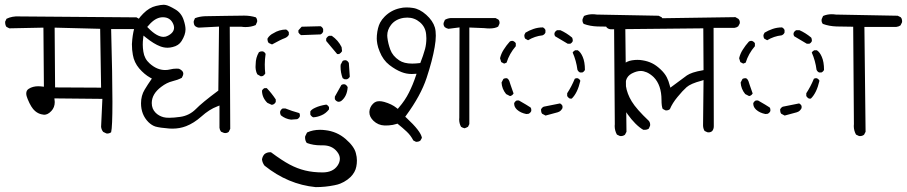

<svg xmlns="http://www.w3.org/2000/svg" viewBox="-20 -620 3793 803"><path d="M428.2 -61.5Q437.5 -61.5 444.8 -66.9Q450.2 -88.4 450.2 -194.1Q450.2 -299.8 444.8 -498.5H546.4Q556.2 -499.5 564.5 -504.9L570.8 -517.6Q571.3 -519.5 571.3 -521.5Q571.3 -532.2 565.4 -539.1L550.8 -547.4L61 -551.3Q31.2 -553.2 7.3 -541.5L1.5 -529.3Q1.5 -528.3 1.5 -527.8Q1.5 -515.1 6.8 -507.8L19 -501.5L161.6 -504.4L163.6 -257.3Q147.9 -259.3 140.1 -259.3Q116.7 -259.3 100.1 -248.5Q89.8 -242.2 89.8 -229Q89.8 -219.2 95.7 -205.6Q110.4 -169.4 126.5 -155.8Q141.6 -142.6 161.1 -140.6Q163.1 -140.1 165 -140.1Q170.9 -140.1 178.2 -143.1Q186 -146.5 194.8 -155.8Q209 -170.9 209 -193.4Q209 -196.8 207.5 -208.5L408.2 -206.5L402.8 -89.4Q404.3 -77.1 411.6 -68.4L424.8 -62Q426.8 -61.5 428.2 -61.5ZM402.8 -253.4 210.4 -254.4 208.5 -504.4 398.9 -499.5Z M917 -64Q918.9 -63.5 921.9 -63.5Q930.2 -63.5 936.5 -68.4L942.9 -81.1L940.9 -508.3H988.8Q998.5 -506.8 1006.3 -506.8Q1030.3 -506.8 1049.3 -515.1L1055.2 -528.3Q1055.7 -530.3 1055.7 -532Q1055.7 -533.7 1055.2 -536.6Q1054.2 -542.5 1050.3 -547.4Q1027.3 -554.7 1001 -554.7Q999 -554.7 982.9 -554.4Q966.8 -554.2 927.2 -553.7Q861.3 -553.2 837.9 -552.2Q814.5 -551.3 795.4 -543.9L790.5 -532.2Q790 -530.3 790 -528.1Q790 -525.9 790.5 -523.4Q791 -517.1 795.4 -511.2Q802.7 -505.4 811.5 -504.4L896 -508.8L893.1 -241.2Q824.2 -189.9 799.3 -164.1Q772 -136.7 734.4 -131.3Q707 -127.4 687.5 -127.4Q672.4 -127.4 663.6 -129.9Q644 -135.3 630.9 -148.4Q614.7 -164.6 614.7 -189Q614.7 -227.1 654.3 -256.8Q677.2 -274.4 701.2 -280.3Q722.2 -285.2 740.2 -294.4Q746.6 -304.7 746.6 -312.5Q746.6 -324.2 728.5 -332.5Q723.6 -333 718.3 -333Q704.1 -333 691.4 -329.6Q681.2 -327.1 670.9 -327.1Q636.2 -327.1 605.5 -355Q584 -374 579.6 -403.8Q577.1 -419.4 577.1 -433.1Q577.1 -446.8 578.6 -458L580.1 -471.2L590.3 -462.9Q624 -436 649.9 -426.3Q665 -420.4 680.7 -420.4Q690.9 -420.4 702.1 -423.3Q727.5 -429.2 739.3 -448.2Q755.9 -474.6 755.9 -497.1Q755.9 -513.2 748 -536.6Q738.3 -566.4 712.4 -581.1Q686 -596.7 673.3 -599.1Q669.9 -600.1 665 -600.1Q653.3 -600.1 632.8 -595.2Q604.5 -588.9 578.9 -563Q553.2 -537.1 544.9 -513.2Q536.6 -487.8 533.2 -455.1Q531.7 -443.4 531.7 -435.5Q531.7 -411.1 535.6 -390.6Q541 -358.9 562 -334Q584 -308.6 607.9 -295.4L615.2 -291.5Q597.2 -265.6 585 -245.1Q569.8 -220.2 569.8 -188Q569.8 -140.6 600.6 -109.4Q614.7 -95.7 629.9 -90.8Q648.9 -85.4 687.5 -82.5Q694.3 -82 701.2 -82Q731.4 -82 758.3 -92.3Q791 -105 822.3 -132.8Q855.5 -162.6 888.2 -174.8L897.9 -178.7V-85.4Q898.9 -76.7 904.3 -69.3ZM661.1 -547.9Q692.4 -547.9 704.6 -519.5Q708 -511.7 708 -504.4Q708 -483.9 682.6 -470.7Q673.8 -465.8 664.1 -465.8Q636.2 -465.8 600.1 -502.9L595.7 -507.3Q604.5 -517.6 608.9 -522Q634.3 -547.9 661.1 -547.9Z M1321.3 -12.2H1330.1Q1368.7 -12.2 1389.6 14.2Q1401.4 28.8 1401.4 43.7Q1401.4 58.6 1391.6 72.8Q1372.1 101.1 1329.1 101.1Q1289.1 101.1 1256.1 93Q1223.1 85 1191.4 68.1Q1159.7 51.3 1113.8 17.1Q1111.8 16.6 1110.4 16.6Q1095.7 16.6 1085.9 24.9Q1077.6 34.2 1075.7 46.9Q1077.6 61.5 1086.4 72.8Q1184.6 151.4 1300.3 162.6Q1340.3 162.6 1378.4 154.8Q1393.6 151.9 1403.1 147.9Q1412.6 144 1418.5 140.6Q1433.6 132.3 1445.8 120.6Q1465.8 100.6 1470.2 76.7Q1472.7 64.9 1472.7 50.8Q1472.7 36.6 1468.3 20.5Q1461.4 -7.8 1425 -39.1Q1388.7 -70.3 1339.8 -75.7Q1328.6 -77.1 1318.4 -77.1Q1288.1 -77.1 1264.2 -65.9L1256.3 -49.8Q1255.9 -47.4 1255.9 -45.4Q1255.9 -31.2 1263.2 -22Q1290 -12.2 1321.3 -12.2ZM1234.4 -136.7Q1234.4 -142.6 1231.9 -147Q1201.2 -155.3 1173.3 -166.5H1162.6Q1155.3 -163.1 1151.9 -154.3Q1151.4 -152.3 1151.4 -150.4Q1151.4 -143.1 1154.8 -137.7Q1173.3 -122.6 1197.3 -119.6L1222.7 -121.6Q1230.5 -125 1233.9 -132.8Q1234.4 -134.8 1234.4 -136.7ZM1356 -171.9Q1352.1 -179.2 1344.7 -182.6Q1316.9 -178.2 1298.3 -169.4Q1282.2 -162.1 1277.8 -153.8V-141.1Q1281.2 -133.8 1289.6 -129.4Q1306.2 -129.9 1324.2 -137.7Q1342.3 -145 1356 -162.6ZM1086.4 -251.5Q1079.1 -248 1075.7 -240.7Q1076.2 -211.4 1098.1 -189.9L1116.2 -181.6L1121.6 -182.6Q1129.9 -186 1133.3 -193.8V-204.1Q1116.2 -230 1095.7 -251.5ZM1396.5 -194.3Q1402.8 -194.3 1407.7 -198.2Q1431.6 -217.3 1434.1 -255.4Q1430.2 -263.7 1422.9 -267.1Q1420.9 -267.6 1419.4 -267.6Q1418 -267.6 1416 -267.6Q1411.6 -267.1 1407.7 -264.6L1380.4 -215.8V-205.6Q1383.8 -198.2 1392.6 -194.8Q1394.5 -194.3 1396.5 -194.3ZM1431.2 -288.6Q1439.5 -292 1442.9 -299.3L1439 -356.4Q1435.5 -364.3 1427.7 -367.7Q1425.8 -368.2 1423.8 -368.2Q1417.5 -368.2 1413.1 -365.2L1404.8 -349.6Q1404.3 -345.7 1404.3 -341.8Q1404.3 -315.9 1413.1 -293L1420.9 -288.6ZM1089.4 -312.5Q1087.4 -330.1 1087.4 -350.6Q1087.4 -371.1 1090.8 -394.5Q1087.4 -401.9 1080.1 -404.8Q1078.1 -405.3 1075.7 -405.3Q1068.8 -405.3 1063 -401.9Q1049.3 -378.9 1049.3 -351.6V-351.1Q1048.8 -345.7 1048.8 -342.8Q1048.8 -339.8 1048.8 -336.7Q1048.8 -333.5 1049.8 -328.1Q1051.3 -317.9 1056.2 -309.1L1070.8 -300.8L1078.1 -301.8Q1085.4 -305.2 1089.4 -312.5ZM1356 -470.2Q1348.6 -466.8 1344.2 -458.5V-448.7Q1368.7 -419.4 1390.1 -394H1398.4Q1406.2 -398.4 1410.6 -405.8L1408.7 -422.9Q1394.5 -451.7 1367.7 -470.2ZM1188 -484.9Q1184.6 -492.2 1176.8 -496.6Q1147 -496.1 1123.5 -481Q1108.4 -474.1 1099.1 -459.5Q1098.6 -458 1098.6 -455.1Q1098.6 -447.3 1103.5 -440.4L1117.7 -434.1Q1155.8 -455.1 1170.9 -460.4Q1182.6 -464.8 1188 -474.6ZM1331.5 -498.5Q1328.1 -506.8 1320.8 -510.3L1241.7 -508.3L1228 -493.2V-484.4Q1232.4 -476.6 1239.7 -473.1L1320.8 -476.1Q1328.1 -479.5 1331.5 -487.8Z M1721.2 -26.9Q1731.9 -26.9 1738.3 -32.2L1744.6 -43.5Q1740.2 -71.3 1679.7 -127.4L1674.8 -131.8L1678.7 -137.2Q1739.7 -220.2 1764.2 -294.2Q1788.6 -368.2 1797.9 -422.9Q1802.7 -450.2 1802.7 -470.7Q1802.7 -491.2 1798.8 -504.9Q1790.5 -533.2 1762.7 -558.1Q1734.9 -583 1706.1 -586.9Q1693.8 -588.9 1679.7 -588.9Q1665.5 -588.9 1651.4 -585.4Q1615.2 -577.1 1588.9 -550.8Q1577.1 -539.1 1569.8 -525.4Q1559.1 -504.9 1556.2 -472.2Q1555.7 -466.8 1555.7 -458.5Q1555.7 -450.2 1558.1 -436Q1560.5 -421.9 1567.9 -404.3Q1582 -368.7 1608.6 -348.1Q1635.3 -327.6 1659.7 -318.4Q1679.7 -310.5 1702.1 -310.5Q1707 -310.5 1722.2 -311.5Q1712.9 -283.7 1705.8 -266.6Q1698.7 -249.5 1690.4 -232.9Q1674.3 -200.2 1647.9 -169.9L1643.6 -164.6L1638.2 -168.9Q1618.7 -184.6 1586.9 -193.8Q1575.7 -196.8 1567.4 -196.8Q1559.1 -196.8 1553.2 -194.8Q1546.4 -192.4 1540 -186Q1526.4 -172.4 1524.9 -153.3Q1524.9 -151.4 1524.9 -149.9Q1524.9 -131.3 1542 -114.7Q1561.5 -96.2 1587.9 -95.2Q1590.8 -95.2 1595.2 -95.2Q1599.6 -95.2 1606.9 -95.7Q1623 -96.7 1638.2 -101.6L1642.1 -103Q1664.1 -85.4 1681.2 -69.3Q1698.2 -53.2 1708.5 -32.7L1719.7 -26.9Q1720.2 -26.9 1721.2 -26.9ZM1942.9 -504.9 2004.9 -502.4Q2016.6 -501 2026.4 -501Q2050.8 -501 2063.5 -508.8L2068.8 -520.5Q2069.3 -522.5 2069.3 -524.9Q2069.3 -532.7 2064.5 -538.1L2052.7 -544.4H1864.3Q1852.1 -543.5 1840.8 -537.1L1835.4 -524.4Q1835 -522.5 1835 -520Q1835 -512.7 1840.3 -506.3Q1846.7 -501.5 1855.5 -499.5L1901.9 -505.4L1900.9 -127.4Q1900.4 -124 1900.4 -120.6Q1900.4 -104 1908.2 -89.8Q1914.6 -85.4 1922.9 -83.5Q1929.7 -85.4 1937.5 -89.8L1942.9 -101.1ZM1704.1 -354Q1669.4 -354 1649.4 -367.7Q1622.1 -385.7 1612.3 -412.6Q1603 -438 1600.1 -463.4Q1599.6 -467.8 1599.6 -471.7Q1599.6 -495.1 1615.2 -515.6Q1633.8 -540 1668.9 -545.4Q1676.3 -546.4 1683.6 -546.4Q1713.4 -546.4 1736.3 -526.9Q1759.3 -507.3 1762.2 -476.6Q1763.2 -467.8 1763.2 -460Q1763.2 -436.5 1757.8 -415.5Q1750 -387.2 1737.8 -356.4Q1717.8 -354 1704.1 -354Z M2576.2 -50.8Q2586.4 -50.8 2593.8 -56.6L2600.1 -68.8L2595.2 -507.3H2728Q2737.8 -508.3 2746.1 -513.7L2752.4 -526.4Q2752.9 -528.3 2752.9 -530.3Q2752.9 -532.2 2752.7 -533.7Q2752.4 -535.2 2752.2 -536.9Q2752 -538.6 2751.5 -540Q2751 -541.5 2750.5 -543Q2749 -545.4 2747.1 -547.9L2734.4 -554.2L2475.6 -559.1Q2466.8 -560.5 2458.5 -560.5Q2439 -560.5 2422.4 -553.2L2416.5 -540Q2416 -538.1 2416 -535.2Q2416 -526.4 2421.4 -520Q2447.8 -510.3 2478.8 -509.3Q2509.8 -508.3 2541 -508.3H2548.3L2551.3 -100.6L2550.8 -93.3Q2550.8 -73.7 2560.1 -57.1L2572.3 -51.3Q2574.2 -50.8 2576.2 -50.8ZM2332.5 -177.2Q2329.1 -184.1 2322.3 -187.5Q2288.6 -180.2 2253.9 -173.8Q2246.1 -169.9 2242.7 -162.1Q2242.7 -161.6 2242.7 -160.6Q2242.7 -150.9 2247.1 -144.5L2261.7 -136.7L2312.5 -150.4Q2320.3 -152.8 2325 -157.5Q2329.6 -162.1 2332.5 -168ZM2130.4 -186.5Q2130.4 -173.3 2140.6 -163.1L2142.6 -161.1Q2157.2 -147.9 2181.2 -143.1L2190.4 -144Q2198.2 -147.5 2201.7 -155.3Q2202.1 -157.7 2202.1 -159.7Q2202.1 -166.5 2199.2 -170.4Q2185.5 -179.7 2150.4 -199.7H2141.1Q2133.8 -196.3 2130.4 -188.5Q2130.4 -187.5 2130.4 -186.5ZM2371.1 -207.5Q2395.5 -231 2407.2 -282.2Q2403.8 -289.6 2396.5 -292.5Q2394.5 -293 2393.1 -293Q2387.7 -293 2383.8 -290.5Q2370.6 -258.3 2352.1 -230V-218.3Q2355.5 -211.9 2363.3 -207.5ZM2097.2 -293Q2090.8 -293 2085.4 -290L2077.6 -274.9Q2079.1 -248 2096.7 -226.6L2112.8 -218.3L2117.2 -219.2Q2124 -222.2 2127.9 -229Q2118.7 -253.9 2115.2 -265.4Q2111.8 -276.9 2110.4 -280.3Q2106.4 -290 2100.6 -292.5Q2098.6 -293 2097.2 -293ZM2385.3 -409.7Q2378.9 -406.7 2375 -400.4Q2390.1 -366.2 2395 -328.1Q2398.4 -320.3 2405.8 -316.9H2415.5Q2422.9 -320.3 2426.3 -327.6Q2426.3 -361.3 2417 -382.3Q2408.7 -401.9 2396.5 -409.7ZM2122.1 -449.2Q2115.7 -449.2 2111.8 -445.8Q2097.7 -430.2 2086.4 -412.1Q2075.7 -395.5 2071.3 -376.5L2076.2 -360.4L2088.4 -354L2098.6 -357.9Q2110.4 -396 2137.2 -426.8V-439Q2133.8 -445.3 2126 -448.7Q2124 -449.2 2122.1 -449.2ZM2375.5 -450.2Q2375.5 -458 2372.6 -462.9Q2349.1 -482.4 2323.7 -493.7H2310.1Q2302.7 -490.2 2299.3 -482.4Q2298.8 -480.5 2298.8 -479.2Q2298.8 -478 2298.8 -476.1Q2299.3 -472.2 2301.8 -468.3L2354.5 -437H2364.7Q2372.1 -440.4 2375.5 -448.2Q2375.5 -449.2 2375.5 -450.2ZM2261.2 -494.6Q2257.8 -502 2250.5 -505.4Q2230 -505.4 2211.4 -499Q2192.9 -492.7 2177.7 -483.4L2173.3 -474.6Q2172.9 -472.7 2172.9 -470.7Q2172.9 -463.9 2176.3 -458.5L2188.5 -451.7Q2216.8 -468.8 2249 -472.2Q2257.8 -475.6 2261.2 -483.9Z M2938.5 -66.9Q2940.4 -66.4 2943.4 -66.4Q2952.1 -66.4 2958.5 -71.8Q2965.3 -80.1 2965.3 -91.8L2964.4 -503.4H3051.3Q3060.1 -504.4 3067.4 -509.8L3073.7 -521.5Q3074.2 -523.4 3074.2 -526.4Q3074.2 -534.7 3068.4 -541L3055.7 -548.3L2528.8 -540.5L2518.1 -535.6L2513.2 -523.4Q2512.7 -521.5 2512.7 -519.5Q2512.7 -510.3 2518.1 -504.4Q2524.4 -498.5 2533.7 -497.6L2921.4 -501.5L2922.4 -326.7Q2894 -321.8 2878.2 -316.4Q2862.3 -311 2853 -304.7Q2832.5 -290 2783.7 -253.4L2780.8 -263.7Q2776.4 -281.7 2768.6 -296.9Q2759.8 -314 2741.9 -330.6Q2724.1 -347.2 2707 -355.5Q2689 -364.3 2667.5 -367.7Q2657.2 -369.6 2646 -369.6Q2634.8 -369.6 2623 -367.7Q2601.1 -364.3 2585.9 -350.1Q2570.3 -335.4 2563.2 -320.6Q2556.2 -305.7 2553.2 -271Q2552.7 -267.1 2552.7 -263.7Q2552.7 -232.4 2573.7 -192.9Q2603.5 -137.2 2637.2 -103.5Q2654.8 -85.9 2670.4 -77.1Q2673.3 -77.1 2676.8 -77.1Q2686 -77.1 2693.4 -82L2698.7 -93.8Q2699.2 -95.7 2699.2 -97.7Q2699.2 -107.4 2693.8 -114.3Q2641.6 -163.6 2622.1 -195.8Q2602.5 -228 2597.7 -260.7Q2597.2 -265.6 2597.2 -271.7Q2597.2 -277.8 2598.6 -284.7Q2604 -302.7 2622.1 -312.5Q2642.6 -323.2 2659.7 -323.2Q2671.4 -323.2 2685.1 -317.4Q2700.2 -310.5 2713.9 -297.4Q2746.6 -264.2 2746.6 -201.7Q2746.6 -175.8 2751.5 -164.6L2762.7 -158.7Q2764.6 -158.2 2766.1 -158.2Q2775.4 -158.2 2781.7 -163.6Q2792 -188.5 2813.5 -214.4Q2835.4 -241.2 2851.6 -255.4Q2868.7 -270.5 2913.1 -282.2L2922.4 -285.2L2920.4 -95.7Q2920.4 -83 2926.8 -72.3Z M3576.2 -50.8Q3586.4 -50.8 3593.8 -56.6L3600.1 -68.8L3595.2 -507.3H3728Q3737.8 -508.3 3746.1 -513.7L3752.4 -526.4Q3752.9 -528.3 3752.9 -530.3Q3752.9 -532.2 3752.7 -533.7Q3752.4 -535.2 3752.2 -536.9Q3752 -538.6 3751.5 -540Q3751 -541.5 3750.5 -543Q3749 -545.4 3747.1 -547.9L3734.4 -554.2L3475.6 -559.1Q3466.8 -560.5 3458.5 -560.5Q3439 -560.5 3422.4 -553.2L3416.5 -540Q3416 -538.1 3416 -535.2Q3416 -526.4 3421.4 -520Q3447.8 -510.3 3478.8 -509.3Q3509.8 -508.3 3541 -508.3H3548.3L3551.3 -100.6L3550.8 -93.3Q3550.8 -73.7 3560.1 -57.1L3572.3 -51.3Q3574.2 -50.8 3576.2 -50.8ZM3332.5 -177.2Q3329.1 -184.1 3322.3 -187.5Q3288.6 -180.2 3253.9 -173.8Q3246.1 -169.9 3242.7 -162.1Q3242.7 -161.6 3242.7 -160.6Q3242.7 -150.9 3247.1 -144.5L3261.7 -136.7L3312.5 -150.4Q3320.3 -152.8 3325 -157.5Q3329.6 -162.1 3332.5 -168ZM3130.4 -186.5Q3130.4 -173.3 3140.6 -163.1L3142.6 -161.1Q3157.2 -147.9 3181.2 -143.1L3190.4 -144Q3198.2 -147.5 3201.7 -155.3Q3202.1 -157.7 3202.1 -159.7Q3202.1 -166.5 3199.2 -170.4Q3185.5 -179.7 3150.4 -199.7H3141.1Q3133.8 -196.3 3130.4 -188.5Q3130.4 -187.5 3130.4 -186.5ZM3371.1 -207.5Q3395.5 -231 3407.2 -282.2Q3403.8 -289.6 3396.5 -292.5Q3394.5 -293 3393.1 -293Q3387.7 -293 3383.8 -290.5Q3370.6 -258.3 3352.1 -230V-218.3Q3355.5 -211.9 3363.3 -207.5ZM3097.2 -293Q3090.8 -293 3085.4 -290L3077.6 -274.9Q3079.1 -248 3096.7 -226.6L3112.8 -218.3L3117.2 -219.2Q3124 -222.2 3127.9 -229Q3118.7 -253.9 3115.2 -265.4Q3111.8 -276.9 3110.4 -280.3Q3106.4 -290 3100.6 -292.5Q3098.6 -293 3097.2 -293ZM3385.3 -409.7Q3378.9 -406.7 3375 -400.4Q3390.1 -366.2 3395 -328.1Q3398.4 -320.3 3405.8 -316.9H3415.5Q3422.9 -320.3 3426.3 -327.6Q3426.3 -361.3 3417 -382.3Q3408.7 -401.9 3396.5 -409.7ZM3122.1 -449.2Q3115.7 -449.2 3111.8 -445.8Q3097.7 -430.2 3086.4 -412.1Q3075.7 -395.5 3071.3 -376.5L3076.2 -360.4L3088.4 -354L3098.6 -357.9Q3110.4 -396 3137.2 -426.8V-439Q3133.8 -445.3 3126 -448.7Q3124 -449.2 3122.1 -449.2ZM3375.5 -450.2Q3375.5 -458 3372.6 -462.9Q3349.1 -482.4 3323.7 -493.7H3310.1Q3302.7 -490.2 3299.3 -482.4Q3298.8 -480.5 3298.8 -479.2Q3298.8 -478 3298.8 -476.1Q3299.3 -472.2 3301.8 -468.3L3354.5 -437H3364.7Q3372.1 -440.4 3375.5 -448.2Q3375.5 -449.2 3375.5 -450.2ZM3261.2 -494.6Q3257.8 -502 3250.5 -505.4Q3230 -505.4 3211.4 -499Q3192.9 -492.7 3177.7 -483.4L3173.3 -474.6Q3172.9 -472.7 3172.9 -470.7Q3172.9 -463.9 3176.3 -458.5L3188.5 -451.7Q3216.8 -468.8 3249 -472.2Q3257.8 -475.6 3261.2 -483.9Z"/></svg>

Font: Bakudai
Style: ExtraLight
Weight: 200
Version: Version 1.48